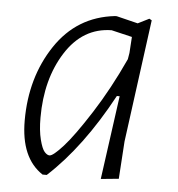

<svg xmlns="http://www.w3.org/2000/svg" viewBox="-41 -501 505 546"><g transform="rotate(5 211.0 -228.0)"><path d="M266 -461H271L332 -446L364 -462L371 -458L324 -108L317 -1L266 4L299 -235H291Q209 -83 112 6H100Q36 -36 36 -143Q36 -266 97 -357.5Q158 -449 266 -461ZM80 -155Q80 -118 86.5 -92.5Q93 -67 100.5 -58.5Q108 -50 115 -50Q125 -50 153.5 -81.5Q182 -113 227.5 -184Q273 -255 313 -342L316 -360L319 -406L260 -420Q178 -419 129 -342Q80 -265 80 -155Z"/></g></svg>

Font: Alegreya Sans SC Light
Style: Italic
Weight: 300
Italic angle: -7°
Designer: Juan Pablo del Peral
Foundry: Huerta Tipografica
Version: Version 2.007